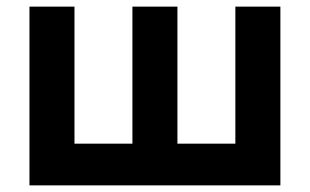

<svg xmlns="http://www.w3.org/2000/svg" viewBox="-20 -560 937 580"><path d="M69 0H827V-540H691V-126H516V-540H380V-126H205V-540H69Z"/></svg>

Font: Vela Sans ExtBd
Style: Regular
Weight: 800
Designer: Principal design: Mikhail Sharanda - project Manrope.
Design modification: Ravid Balaliev
Foundry: Mikhail Sharanda
Version: Version 1.001